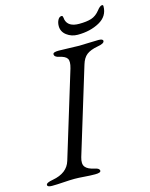

<svg xmlns="http://www.w3.org/2000/svg" viewBox="-122 -898 765 980"><g transform="rotate(-15 260.0 -407.5)"><path d="M487 -799Q503 -820 514 -820Q520 -820 520 -813Q520 -760 471 -733Q422 -706 356 -706Q323 -706 298 -725Q273 -744 273 -774Q273 -792 280.5 -806Q288 -820 300 -820Q304 -820 305.5 -817Q307 -814 308 -807.5Q309 -801 309 -799Q319 -758 377 -758Q417 -758 442 -766Q467 -774 487 -799ZM275 -550Q285 -585 276 -600Q267 -615 234 -622Q210 -627 210 -642Q210 -653 240 -653Q266 -653 296.5 -651.5Q327 -650 348 -650Q367 -650 395.5 -651.5Q424 -653 450 -653Q474 -653 474 -642Q474 -628 437 -622Q399 -615 379 -599.5Q359 -584 349 -550L211 -98Q201 -64 214 -47.5Q227 -31 262 -24Q287 -19 287 -6Q287 5 257 5Q231 5 200.5 2.5Q170 0 149 0Q126 0 90 2.5Q54 5 29 5Q5 5 5 -6Q5 -18 41 -24Q119 -38 137 -98Z"/></g></svg>

Font: EB Garamond 12
Style: Italic
Weight: 400
Italic angle: -17°
Version: Version 0.016; ttfautohint (v1.8.4)